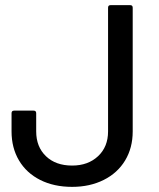

<svg xmlns="http://www.w3.org/2000/svg" viewBox="-20 -720 619 748"><path d="M25 -208V-279Q25 -289 35 -289H111Q121 -289 121 -279V-208Q121 -148 159 -111.5Q197 -75 261 -75Q323 -75 362 -111.5Q401 -148 401 -208V-690Q401 -700 411 -700H487Q497 -700 497 -690V-208Q497 -144 467.5 -95Q438 -46 384 -19Q330 8 261 8Q190 8 136.5 -19Q83 -46 54 -95Q25 -144 25 -208Z"/></svg>

Font: Amber EN Medium
Style: Regular
Weight: 500
Designer: Jeremy Tribby
Foundry: Tribby Type Co.
Version: Version 1.403 November 24, 2021